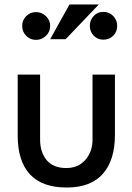

<svg xmlns="http://www.w3.org/2000/svg" viewBox="-20 -826 591 857"><path d="M393 -493V-202Q393 -149 361 -112.5Q329 -76 276 -76Q218 -76 188.5 -111Q159 -146 159 -203V-493H59V-221Q59 -107 113.5 -48Q168 11 278 11Q385 11 439 -50Q493 -111 493 -224V-493ZM79 -710Q79 -684 97 -666Q115 -648 141 -648Q166 -648 185 -666Q204 -684 204 -710Q204 -736 185 -754Q166 -772 141 -772Q115 -772 97 -754Q79 -736 79 -710ZM204 -651H273L421 -806H290ZM441 -649Q468 -649 485.5 -666.5Q503 -684 503 -711Q503 -736 485.5 -754.5Q468 -773 441 -773Q415 -773 398 -754.5Q381 -736 381 -711Q381 -685 398 -667Q415 -649 441 -649Z"/></svg>

Font: Geom
Style: Regular
Weight: 400
Version: Version 1.102